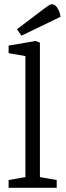

<svg xmlns="http://www.w3.org/2000/svg" viewBox="-20 -894 316 914"><path d="M21 0V-37L101 -51V-627L21 -641V-677L150 -699L170 -691V-51L250 -37V0ZM82 -724 61 -755 189 -852Q202 -862 211.5 -868Q221 -874 228 -874Q234 -874 241.5 -869Q249 -864 256.5 -851Q264 -838 268 -814Z"/></svg>

Font: Faustina Light
Style: Regular
Weight: 300
Designer: Alfonso Garcia
Foundry: http://www.omnibus-type.com
Version: Version 1.200